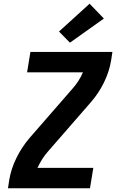

<svg xmlns="http://www.w3.org/2000/svg" viewBox="-20 -1015 640 1035"><path d="M23 0 30 -46Q40 -106 69 -164.5Q98 -223 140 -272L369 -535Q387 -555 402 -578Q417 -601 427 -625H126L144 -735H586L579 -689Q569 -629 540.5 -570.5Q512 -512 469 -463L240 -200Q222 -180 207.5 -157Q193 -134 182 -110H483L465 0ZM357 -785 298 -845 463 -995 540 -915Z"/></svg>

Font: Iosevka Curly XBdEx
Style: Italic
Weight: 800
Width: 7
Italic angle: -9°
Monospace: yes
Designer: Belleve Invis
Foundry: Belleve Invis
Version: Version 11.1.0; ttfautohint (v1.8.3)